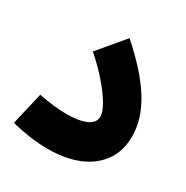

<svg xmlns="http://www.w3.org/2000/svg" viewBox="-136 -683 775 800"><g transform="rotate(30 251.5 -283.0)"><path d="M477.1 -218.8Q477.1 -147.9 442.1 -98.6Q407.2 -49.3 344.5 -23.4Q281.7 2.4 197.8 2.4Q117.7 2.4 22 -21.5L58.6 -177.7Q133.8 -162.6 191.9 -162.6Q252.9 -162.6 287.1 -178.2Q321.3 -193.8 321.3 -223.6Q321.3 -246.1 300 -282Q278.8 -317.9 241.9 -360.1Q205.1 -402.3 158.2 -443.4L262.7 -567.9Q371.6 -472.2 424.3 -387Q477.1 -301.8 477.1 -218.8Z"/></g></svg>

Font: Estedad-FD ExtraBold
Style: Regular
Weight: 800
Designer: Amin Abedi
Version: Version 7.3